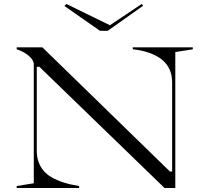

<svg xmlns="http://www.w3.org/2000/svg" viewBox="-20 -946 1043 966"><path d="M64 0V-10L150 -24V-622Q150 -643 125.5 -664.5Q101 -686 64 -698V-708H193L835 -83H846V-531Q846 -560 838 -584Q830 -608 814 -627Q798 -646 774.5 -660Q751 -674 719 -684Q687 -694 648 -698V-708H950V-698L862 -684V0H808L178 -610H165V-189Q165 -157 173.5 -132.5Q182 -108 198.5 -88Q215 -68 240.5 -53.5Q266 -39 300 -28Q334 -17 378 -10V0ZM693 -926 700 -917 522 -791H483L304 -916L314 -926L533 -819Z"/></svg>

Font: Kalnia SemiExpanded Light
Style: Regular
Weight: 300
Width: 6
Designer: Frida Medrano
Foundry: Frida Medrano
Version: Version 1.105